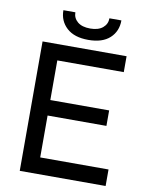

<svg xmlns="http://www.w3.org/2000/svg" viewBox="-88 -854 699 916"><g transform="rotate(10 261.5 -395.5)"><path d="M488 0H72V-627H479V-550H157V-358H442V-283H157V-80H488ZM425 -791Q425 -738 389 -705Q353 -672 285 -672Q217 -672 180.5 -705.5Q144 -739 144 -791H202Q202 -763 223.5 -745Q245 -727 285 -727Q324 -727 345.5 -745Q367 -763 367 -791Z"/></g></svg>

Font: Blinker
Style: Regular
Weight: 400
Designer: Juergen Huber
Foundry: supertype
Version: 1.017